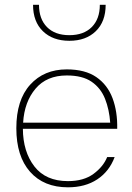

<svg xmlns="http://www.w3.org/2000/svg" viewBox="-20 -778 552 803"><path d="M75.7 -239.3H470.2Q471.7 -311 450.7 -367.2Q429.7 -423.3 382.8 -455.6Q335.9 -487.8 259.3 -487.8Q164.1 -487.8 106.2 -423.8Q48.3 -359.9 48.3 -241.7Q48.3 -124.5 105.7 -59.6Q163.1 5.4 264.2 5.4Q336.4 5.4 386.7 -27.8Q437 -61 459.5 -121.1H428.2Q412.1 -81.1 371.1 -50.8Q330.1 -20.5 264.2 -20.5Q171.4 -20.5 123.8 -82Q76.2 -143.6 75.7 -239.3ZM76.7 -265.1Q82 -352.1 128.7 -407.2Q175.3 -462.4 259.3 -462.4Q325.2 -462.4 363.3 -436Q401.4 -409.7 419.2 -365Q437 -320.3 440.9 -265.1ZM421.9 -757.8H397.5Q397.5 -698.7 363.8 -664.8Q330.1 -630.9 270 -630.9Q210 -630.9 176.5 -664.8Q143.1 -698.7 143.1 -757.8H118.2Q118.2 -687.5 159.4 -647.5Q200.7 -607.4 270 -607.4Q339.4 -607.4 380.6 -647.5Q421.9 -687.5 421.9 -757.8Z"/></svg>

Font: Estedad VF
Style: Regular
Weight: 100
Designer: Amin Abedi
Version: Version 7.3